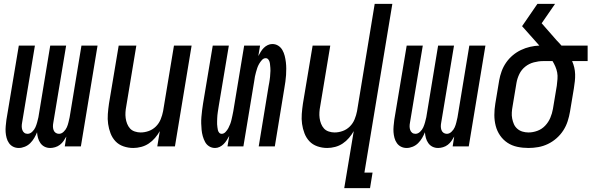

<svg xmlns="http://www.w3.org/2000/svg" viewBox="-20 -755 3050 990"><path d="M239 8Q223 8 210 1.5Q197 -5 188.5 -17Q180 -29 176 -43.5Q172 -58 171 -73Q165 -58 156.5 -43.5Q148 -29 136 -17Q124 -5 108 1.5Q92 8 77 8Q61 8 48 1.5Q35 -5 26.5 -17Q18 -29 14 -44Q10 -59 9 -74Q8 -89 9.5 -105Q11 -121 13 -137L77 -520H160L94 -123Q92 -113 92 -103.5Q92 -94 95 -85Q98 -76 105 -70.5Q112 -65 122 -65Q135 -65 146 -75.5Q157 -86 162.5 -98.5Q168 -111 171.5 -124Q175 -137 178 -150L239 -520H321L255 -123Q253 -113 253 -103.5Q253 -94 256 -85Q259 -76 266.5 -70.5Q274 -65 284 -65Q297 -65 308 -75.5Q319 -86 324.5 -98.5Q330 -111 333 -124Q336 -137 339 -150L400 -520H483L397 0H314L322 -51Q316 -40 308 -28.5Q300 -17 289 -8.5Q278 0 264.5 4Q251 8 239 8Z M667 8Q641 8 616.5 -0.5Q592 -9 575.5 -26.5Q559 -44 550 -67.5Q541 -91 537.5 -116Q534 -141 536 -167.5Q538 -194 542 -221L592 -520H683L631 -207Q628 -192 627 -176.5Q626 -161 628 -146Q630 -131 635.5 -117Q641 -103 650.5 -92.5Q660 -82 675 -77Q690 -72 705 -72Q726 -72 747 -79.5Q768 -87 784 -103Q800 -119 808.5 -140Q817 -161 821 -182L877 -520H968L882 0H791L804 -79Q794 -61 779.5 -44Q765 -27 747 -15Q729 -3 708 2.5Q687 8 667 8Z M1089 8Q1072 8 1058.5 -0.5Q1045 -9 1037.5 -23Q1030 -37 1025.5 -53Q1021 -69 1019.5 -85.5Q1018 -102 1017.5 -118.5Q1017 -135 1018.5 -152Q1020 -169 1022 -186Q1024 -203 1027 -221L1077 -520H1160L1108 -209Q1107 -201 1105.5 -193Q1104 -185 1103 -177Q1102 -169 1101 -161Q1100 -153 1100 -145.5Q1100 -138 1099.5 -130Q1099 -122 1099.5 -114.5Q1100 -107 1101 -99Q1102 -91 1103.5 -84Q1105 -77 1110 -71Q1115 -65 1123 -65Q1134 -65 1143 -74.5Q1152 -84 1157.5 -94.5Q1163 -105 1167 -115.5Q1171 -126 1173.5 -137Q1176 -148 1178.5 -159.5Q1181 -171 1183 -182L1239 -520H1321L1312 -466Q1318 -477 1324.5 -488Q1331 -499 1340 -508Q1349 -517 1360.5 -522.5Q1372 -528 1384 -528Q1401 -528 1414.5 -519.5Q1428 -511 1436 -497Q1444 -483 1448 -467Q1452 -451 1454 -434.5Q1456 -418 1456 -401.5Q1456 -385 1455 -368Q1454 -351 1451.5 -334Q1449 -317 1446 -299L1397 0H1314L1365 -311Q1367 -319 1368 -327Q1369 -335 1370.5 -343Q1372 -351 1372.5 -359Q1373 -367 1373.5 -374.5Q1374 -382 1374.5 -390Q1375 -398 1374 -405.5Q1373 -413 1372.5 -421Q1372 -429 1370 -436Q1368 -443 1363 -449Q1358 -455 1350 -455Q1339 -455 1330.5 -445.5Q1322 -436 1316 -425.5Q1310 -415 1306.5 -404.5Q1303 -394 1300 -383Q1297 -372 1294.5 -360.5Q1292 -349 1291 -338L1235 0H1153L1162 -54Q1156 -43 1149 -32Q1142 -21 1133 -12Q1124 -3 1112.5 2.5Q1101 8 1089 8Z M1755 215 1804 -79Q1794 -61 1779.5 -44Q1765 -27 1747 -15Q1729 -3 1708 2.5Q1687 8 1667 8Q1641 8 1616.5 -0.5Q1592 -9 1575.5 -26.5Q1559 -44 1550 -67.5Q1541 -91 1537.5 -116Q1534 -141 1536 -167.5Q1538 -194 1542 -221L1592 -520H1683L1631 -207Q1628 -192 1627 -176.5Q1626 -161 1628 -146Q1630 -131 1635.5 -117Q1641 -103 1650.5 -92.5Q1660 -82 1675 -77Q1690 -72 1705 -72Q1726 -72 1747 -79.5Q1768 -87 1784 -103Q1800 -119 1808.5 -140Q1817 -161 1821 -182L1912 -735H2003L1859 135H1901L1888 215Z M2239 8Q2223 8 2210 1.5Q2197 -5 2188.5 -17Q2180 -29 2176 -43.5Q2172 -58 2171 -73Q2165 -58 2156.5 -43.5Q2148 -29 2136 -17Q2124 -5 2108 1.5Q2092 8 2077 8Q2061 8 2048 1.5Q2035 -5 2026.5 -17Q2018 -29 2014 -44Q2010 -59 2009 -74Q2008 -89 2009.5 -105Q2011 -121 2013 -137L2077 -520H2160L2094 -123Q2092 -113 2092 -103.5Q2092 -94 2095 -85Q2098 -76 2105 -70.5Q2112 -65 2122 -65Q2135 -65 2146 -75.5Q2157 -86 2162.5 -98.5Q2168 -111 2171.5 -124Q2175 -137 2178 -150L2239 -520H2321L2255 -123Q2253 -113 2253 -103.5Q2253 -94 2256 -85Q2259 -76 2266.5 -70.5Q2274 -65 2284 -65Q2297 -65 2308 -75.5Q2319 -86 2324.5 -98.5Q2330 -111 2333 -124Q2336 -137 2339 -150L2400 -520H2483L2397 0H2314L2322 -51Q2316 -40 2308 -28.5Q2300 -17 2289 -8.5Q2278 0 2264.5 4Q2251 8 2239 8Z M2705 8Q2675 8 2647 2Q2619 -4 2596.5 -19Q2574 -34 2558.5 -56.5Q2543 -79 2536 -106Q2529 -133 2529 -162Q2529 -191 2534 -221L2554 -341Q2558 -364 2566.5 -387.5Q2575 -411 2589.5 -432Q2604 -453 2623.5 -469.5Q2643 -486 2666 -497Q2689 -508 2713 -513.5Q2737 -519 2761 -520L2672 -620L2751 -735H2842L2773 -635L2851 -546Q2857 -540 2863 -533.5Q2869 -527 2875 -520H3010V-440H2930Q2937 -424 2941 -407Q2945 -390 2945.5 -372Q2946 -354 2944 -336Q2942 -318 2939 -299L2919 -179Q2915 -155 2907 -130Q2899 -105 2884.5 -82.5Q2870 -60 2849.5 -42Q2829 -24 2805 -12.5Q2781 -1 2755.5 3.5Q2730 8 2705 8ZM2705 -72Q2728 -72 2751 -80.5Q2774 -89 2791 -107Q2808 -125 2817.5 -147.5Q2827 -170 2831 -193L2851 -313Q2853 -330 2854.5 -347.5Q2856 -365 2853 -381Q2850 -397 2843.5 -412Q2837 -427 2829 -440H2780Q2757 -440 2732.5 -433.5Q2708 -427 2688.5 -411.5Q2669 -396 2658 -373.5Q2647 -351 2643 -327L2623 -207Q2620 -191 2619 -175Q2618 -159 2621 -143.5Q2624 -128 2630 -114.5Q2636 -101 2647.5 -91Q2659 -81 2674 -76.5Q2689 -72 2705 -72Z"/></svg>

Font: Iosevka Medium
Style: Italic
Weight: 500
Italic angle: -9°
Monospace: yes
Designer: Belleve Invis
Foundry: Belleve Invis
Version: Version 32.5.0; ttfautohint (v1.8.4)